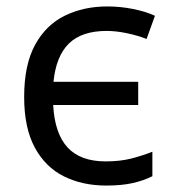

<svg xmlns="http://www.w3.org/2000/svg" viewBox="-20 -566 535 596"><path d="M310 10Q236 10 178.5 -18.5Q121 -47 88 -108Q55 -169 55 -265Q55 -365 89 -427Q123 -489 181.5 -517.5Q240 -546 313 -546Q354 -546 393.5 -538Q433 -530 461 -517L435 -445Q407 -456 373.5 -463Q340 -470 311 -470Q234 -470 194 -431Q154 -392 146 -312H409V-240H145Q150 -151 190 -108Q230 -65 308 -65Q353 -65 388 -74Q423 -83 453 -95V-19Q425 -5 391 2.5Q357 10 310 10Z"/></svg>

Font: Noto IKEA Simplified Chinese
Style: Regular
Weight: 400
Designer: Monotype Design Team
Foundry: Monotype Imaging Inc.
Version: Version 1.100